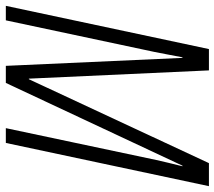

<svg xmlns="http://www.w3.org/2000/svg" viewBox="-60 -694 754 675"><g transform="rotate(90 317.5 -357.0)"><path d="M1 0 153 -714H228L257 -81H259L554 -714H635L483 0H431L543 -529Q548 -550 553 -572Q558 -594 565 -621H563L272 0H212L184 -621H182Q176 -591 172 -568.5Q168 -546 163 -522L52 0Z"/></g></svg>

Font: Noto Sans ExtraCondensed Light
Style: Italic
Weight: 300
Width: 2
Italic angle: -12°
Designer: Monotype Design Team
Foundry: Monotype Imaging Inc.
Version: Version 2.013; ttfautohint (v1.8.4.7-5d5b)